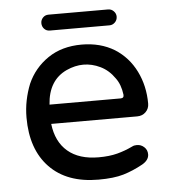

<svg xmlns="http://www.w3.org/2000/svg" viewBox="-49 -708 650 734"><g transform="rotate(-5 276.5 -340.5)"><path d="M164 -602Q151 -602 142.5 -611Q134 -620 134 -633Q134 -645 142.5 -654Q151 -663 164 -663H393Q405 -663 414 -654Q423 -645 423 -633Q423 -620 414 -611Q405 -602 393 -602ZM300 -18Q179 -18 112.5 -87Q46 -156 46 -278Q46 -312 52.5 -344Q59 -376 71 -406Q97 -465 150.5 -501.5Q204 -538 280 -538Q352 -538 406 -505Q458 -472 486 -415.5Q514 -359 514 -291Q514 -272 501 -259Q488 -246 468 -246H138Q146 -177 189.5 -140Q233 -103 308 -103Q349 -103 379.5 -111Q410 -119 439 -133Q446 -137 457 -137Q473 -137 485 -126Q497 -115 497 -98Q497 -76 471 -61Q433 -40 396 -29Q359 -18 300 -18ZM138 -320H411Q424 -320 423 -333Q418 -373 399 -398Q377 -430 345 -445.5Q313 -461 280 -461Q248 -461 215 -446Q144 -413 138 -320Z"/></g></svg>

Font: Huninn
Style: Regular
Weight: 400
Designer: justfont
Foundry: justfont
Version: Version 1.003